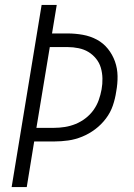

<svg xmlns="http://www.w3.org/2000/svg" viewBox="-20 -755 540 775"><path d="M27 0 148 -735H209L190 -620H252Q284 -620 314.5 -614.5Q345 -609 371 -595Q397 -581 415.5 -558Q434 -535 444 -507Q454 -479 454.5 -448Q455 -417 449 -385Q445 -357 435.5 -329Q426 -301 407.5 -276.5Q389 -252 364.5 -233.5Q340 -215 312 -203.5Q284 -192 255.5 -188Q227 -184 199 -184H118L88 0ZM127 -239H199Q220 -239 242 -242.5Q264 -246 285 -254.5Q306 -263 325 -277.5Q344 -292 357.5 -311Q371 -330 378.5 -351Q386 -372 390 -394Q394 -416 393.5 -438.5Q393 -461 387 -481.5Q381 -502 367.5 -518.5Q354 -535 336.5 -545.5Q319 -556 297 -560.5Q275 -565 253 -565H181Z"/></svg>

Font: Iosevka Term Curly Lt Obl
Style: Regular
Weight: 300
Italic angle: -9°
Designer: Belleve Invis
Foundry: Belleve Invis
Version: Version 32.3.0